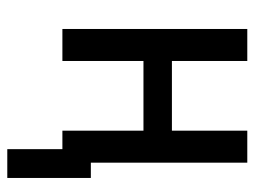

<svg xmlns="http://www.w3.org/2000/svg" viewBox="-108 -452 715 540"><g transform="rotate(90 250.0 -182.5)"><path d="M400 155V0H348V-228H152V0H62V-520H152V-308H348V-520H438V-80H481V155Z"/></g></svg>

Font: Iosevka Term Medium
Style: Regular
Weight: 500
Monospace: yes
Designer: Belleve Invis
Foundry: Belleve Invis
Version: Version 26.3.1